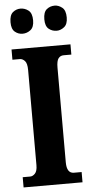

<svg xmlns="http://www.w3.org/2000/svg" viewBox="-61 -955 466 990"><g transform="rotate(-5 172.0 -460.0)"><path d="M20 0H325V-53H285Q248 -53 248 -110V-600Q248 -635 258 -648Q268 -661 285 -661H325V-714H20V-661H59Q72 -661 84 -648.5Q96 -636 96 -601V-109Q96 -78 84 -65.5Q72 -53 59 -53H20ZM261 -790Q281 -790 299.5 -804.5Q318 -819 318 -854Q318 -891 299.5 -905.5Q281 -920 261 -920Q237 -920 219.5 -905.5Q202 -891 202 -854Q202 -819 219.5 -804.5Q237 -790 261 -790ZM84 -790Q107 -790 125.5 -804.5Q144 -819 144 -854Q144 -891 125.5 -905.5Q107 -920 84 -920Q62 -920 44.5 -905.5Q27 -891 27 -854Q27 -819 44.5 -804.5Q62 -790 84 -790Z"/></g></svg>

Font: Noto Serif ExtraCondensed Extra
Style: Regular
Weight: 800
Width: 3
Designer: Monotype Design Team
Foundry: Monotype Imaging Inc.
Version: Version 1.002